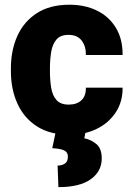

<svg xmlns="http://www.w3.org/2000/svg" viewBox="-20 -558 560 809"><path d="M269.5 -117.2Q304.2 -117.2 323.5 -136Q342.8 -154.8 341.8 -188.5H496.6Q497.1 -128.9 467.5 -84.2Q438 -39.6 387.5 -14.9Q336.9 9.8 273.4 9.8Q190.9 9.8 136 -25.4Q81.1 -60.5 53.5 -121.3Q25.9 -182.1 25.9 -258.3V-269.5Q25.9 -346.2 53.2 -406.7Q80.6 -467.3 135.5 -502.7Q190.4 -538.1 272.5 -538.1Q338.4 -538.1 388.9 -513.2Q439.5 -488.3 468.3 -440.9Q497.1 -393.6 496.6 -326.2H341.8Q342.8 -361.8 324.5 -386.5Q306.2 -411.1 268.6 -411.1Q234.9 -411.1 218 -391.6Q201.2 -372.1 195.8 -339.8Q190.4 -307.6 190.4 -269.5V-258.3Q190.4 -219.2 195.8 -187.3Q201.2 -155.3 218.3 -136.2Q235.4 -117.2 269.5 -117.2ZM215.3 -4.9H340.8L335.4 24.9Q362.8 29.8 385.7 48.6Q408.7 67.4 408.7 109.4Q408.7 164.1 362.3 197.3Q315.9 230.5 226.1 230.5L222.7 139.6Q241.7 139.6 253.9 130.9Q266.1 122.1 266.1 102.1Q266.1 83.5 250.7 75.9Q235.4 68.4 200.2 66.4Z"/></svg>

Font: Vazirmatn UI Black
Style: Regular
Weight: 900
Designer: Saber Rastikerdar
Foundry: Saber Rastikerdar
Version: Version 33.003